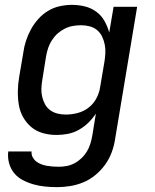

<svg xmlns="http://www.w3.org/2000/svg" viewBox="-20 -548 640 791"><path d="M215 223Q190 223 165.5 220.5Q141 218 118 211.5Q95 205 74 194Q53 183 38.5 165.5Q24 148 17.5 124.5Q11 101 14 76H110Q109 89 114.5 99.5Q120 110 129 117Q138 124 149.5 128.5Q161 133 172.5 135Q184 137 196.5 138Q209 139 222 139Q238 139 254.5 136Q271 133 287 124.5Q303 116 316 103.5Q329 91 338 76Q347 61 352 45Q357 29 360 12L375 -80Q361 -59 343.5 -42Q326 -25 304.5 -13Q283 -1 259.5 3.5Q236 8 213 8Q184 8 157 0.5Q130 -7 109.5 -24Q89 -41 75.5 -65Q62 -89 57.5 -116.5Q53 -144 53.5 -173Q54 -202 59 -231L76 -331Q79 -355 87 -379.5Q95 -404 107.5 -427Q120 -450 138 -470Q156 -490 178.5 -503.5Q201 -517 226.5 -522.5Q252 -528 276 -528Q304 -528 330 -521.5Q356 -515 377 -499.5Q398 -484 410.5 -461.5Q423 -439 430 -414L448 -520H545L454 26Q450 53 440 80Q430 107 413 130.5Q396 154 373 173Q350 192 323.5 203Q297 214 269.5 218.5Q242 223 215 223ZM251 -76Q275 -76 300 -82.5Q325 -89 345.5 -105Q366 -121 378 -144.5Q390 -168 393 -192L410 -292Q413 -310 414 -328.5Q415 -347 411.5 -364.5Q408 -382 400.5 -397.5Q393 -413 380 -424Q367 -435 349.5 -439.5Q332 -444 314 -444Q297 -444 280 -441Q263 -438 247 -430Q231 -422 217.5 -410Q204 -398 194 -382.5Q184 -367 178.5 -350.5Q173 -334 170 -317L154 -217Q151 -200 150.5 -182.5Q150 -165 154 -148.5Q158 -132 166 -117.5Q174 -103 187.5 -93.5Q201 -84 217.5 -80Q234 -76 251 -76Z"/></svg>

Font: Iosevka Aile Medium Oblique
Style: Regular
Weight: 500
Italic angle: -9°
Designer: Belleve Invis
Foundry: Belleve Invis
Version: Version 31.1.0; ttfautohint (v1.8.4)